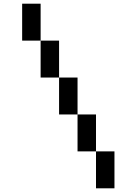

<svg xmlns="http://www.w3.org/2000/svg" viewBox="-20 -820 740 1040"><path d="M300 -600V-400H200V-600ZM100 -600V-800H200V-600ZM300 -200V-400H400V-200ZM400 0V-200H500V0ZM500 200V0H600V200Z"/></svg>

Font: FT88 Gothique
Style: Regular
Weight: 400
Designer: Ange Degheest & Oriane Charvieux
Foundry: Velvetyne Type Foundry
Version: Version 1.000;FEAKit 1.0